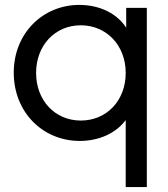

<svg xmlns="http://www.w3.org/2000/svg" viewBox="-20 -562 684 782"><path d="M494 -530C494 -530 578 -530 578 -530C578 -530 578 200 578 200C578 200 492 200 492 200C492 200 492 -73 492 -73C453 -20 384 12 305 12C154 12 36 -105 36 -266C36 -427 155 -542 303 -542C386 -542 457 -507 494 -449C494 -449 494 -530 494 -530ZM309 -71C415 -71 492 -153 492 -265C492 -377 414 -459 309 -459C204 -459 127 -377 127 -265C127 -153 204 -71 309 -71Z"/></svg>

Font: Preevio_Regular
Style: Regular
Weight: 500
Designer: Gumpita Rahayu
Foundry: Tokotype Studio
Version: ""